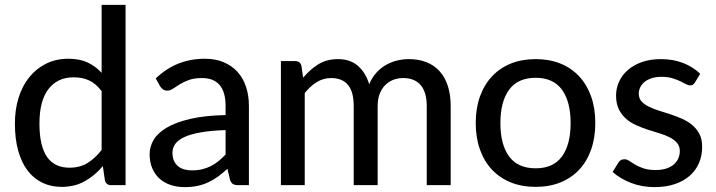

<svg xmlns="http://www.w3.org/2000/svg" viewBox="-20 -758 2932 786"><path d="M396 -385Q372 -416.5 344.2 -429Q316.5 -441.5 282 -441.5Q215 -441.5 178.2 -393.2Q141.5 -345 141.5 -252.5Q141.5 -204 149.8 -169.8Q158 -135.5 173.8 -113.8Q189.5 -92 212.5 -81.8Q235.5 -71.5 264.5 -71.5Q307 -71.5 338 -90.5Q369 -109.5 396 -144ZM494 -738V0H435Q414.5 0 409.5 -19.5L401 -78Q368.5 -39.5 327.2 -16.2Q286 7 232 7Q188.5 7 153.2 -10Q118 -27 93 -59.8Q68 -92.5 54.5 -141Q41 -189.5 41 -252.5Q41 -309 56 -357.5Q71 -406 99.5 -441.5Q128 -477 168.5 -497.2Q209 -517.5 260 -517.5Q306 -517.5 338.2 -502.5Q370.5 -487.5 396 -460V-738Z M903.5 -225.5Q844 -223.5 802.5 -216.2Q761 -209 735 -197Q709 -185 697.5 -168.8Q686 -152.5 686 -132.5Q686 -113.5 692.2 -99.8Q698.5 -86 709.2 -77.2Q720 -68.5 734.5 -64.5Q749 -60.5 766 -60.5Q788.5 -60.5 807.2 -65Q826 -69.5 842.5 -77.8Q859 -86 874 -98Q889 -110 903.5 -125.5ZM617.5 -437Q660 -477.5 709.8 -497.5Q759.5 -517.5 819 -517.5Q862.5 -517.5 896 -503.2Q929.5 -489 952.5 -463.5Q975.5 -438 987.2 -402.5Q999 -367 999 -324V0H955.5Q941 0 933.5 -4.8Q926 -9.5 921.5 -22.5L911 -67Q891.5 -49 872.5 -35.2Q853.5 -21.5 832.8 -11.8Q812 -2 788.5 3Q765 8 736.5 8Q706.5 8 680.2 -0.2Q654 -8.5 634.5 -25.5Q615 -42.5 603.8 -68Q592.5 -93.5 592.5 -127.5Q592.5 -157.5 608.8 -185.2Q625 -213 661.8 -235Q698.5 -257 757.8 -271Q817 -285 903.5 -287V-324Q903.5 -381.5 879 -410Q854.5 -438.5 807 -438.5Q775 -438.5 753.2 -430.5Q731.5 -422.5 715.8 -412.8Q700 -403 688.2 -395Q676.5 -387 664 -387Q654 -387 646.8 -392.5Q639.5 -398 635 -405.5Z M1130 0V-508H1188.5Q1209 -508 1214 -488.5L1221 -440Q1249 -473.5 1283.2 -494.8Q1317.5 -516 1363.5 -516Q1414 -516 1445.5 -488.2Q1477 -460.5 1491.5 -413Q1502.5 -440 1520 -459.5Q1537.5 -479 1559 -491.5Q1580.5 -504 1604.8 -510Q1629 -516 1654 -516Q1694.5 -516 1726.2 -503.2Q1758 -490.5 1780 -466Q1802 -441.5 1813.5 -405.5Q1825 -369.5 1825 -323.5V0H1727V-323.5Q1727 -380.5 1702.2 -409.5Q1677.5 -438.5 1630 -438.5Q1609 -438.5 1590 -431.2Q1571 -424 1556.8 -409.5Q1542.5 -395 1534.2 -373.5Q1526 -352 1526 -323.5V0H1428V-323.5Q1428 -382.5 1404.5 -410.5Q1381 -438.5 1335.5 -438.5Q1304 -438.5 1277 -422Q1250 -405.5 1227.5 -377V0Z M2173 -516Q2229 -516 2274.2 -497.8Q2319.5 -479.5 2351.2 -445.2Q2383 -411 2400 -362.8Q2417 -314.5 2417 -254.5Q2417 -194.5 2400 -146Q2383 -97.5 2351.2 -63.5Q2319.5 -29.5 2274.2 -11.2Q2229 7 2173 7Q2116.5 7 2071.2 -11.2Q2026 -29.5 1994 -63.5Q1962 -97.5 1944.8 -146Q1927.5 -194.5 1927.5 -254.5Q1927.5 -314.5 1944.8 -362.8Q1962 -411 1994 -445.2Q2026 -479.5 2071.2 -497.8Q2116.5 -516 2173 -516ZM2173 -69Q2245 -69 2280.5 -117.5Q2316 -166 2316 -254Q2316 -342 2280.5 -390.8Q2245 -439.5 2173 -439.5Q2100 -439.5 2064.2 -390.8Q2028.5 -342 2028.5 -254Q2028.5 -166 2064.2 -117.5Q2100 -69 2173 -69Z M2825 -420.5Q2821 -414 2816.5 -411.2Q2812 -408.5 2805 -408.5Q2797 -408.5 2787.2 -414Q2777.5 -419.5 2763.8 -426Q2750 -432.5 2731.5 -438Q2713 -443.5 2687.5 -443.5Q2666.5 -443.5 2649.2 -438.2Q2632 -433 2620 -423.8Q2608 -414.5 2601.5 -401.8Q2595 -389 2595 -374.5Q2595 -355.5 2606.2 -343Q2617.5 -330.5 2635.8 -321.5Q2654 -312.5 2677.2 -305.2Q2700.5 -298 2724.8 -290Q2749 -282 2772.2 -271.8Q2795.5 -261.5 2813.8 -246.2Q2832 -231 2843.2 -209.5Q2854.5 -188 2854.5 -157Q2854.5 -121.5 2841.8 -91.2Q2829 -61 2804.2 -39Q2779.5 -17 2743 -4.5Q2706.5 8 2659.5 8Q2607 8 2562.5 -9.5Q2518 -27 2488 -54L2511 -91.5Q2515 -98.5 2521 -102.2Q2527 -106 2537 -106Q2546.5 -106 2556.5 -99Q2566.5 -92 2580.5 -83.8Q2594.5 -75.5 2614.5 -68.8Q2634.5 -62 2664.5 -62Q2689.5 -62 2708 -68.2Q2726.5 -74.5 2738.8 -85.2Q2751 -96 2757 -110Q2763 -124 2763 -139.5Q2763 -159.5 2751.8 -172.8Q2740.5 -186 2722.2 -195.5Q2704 -205 2680.5 -212Q2657 -219 2632.5 -227Q2608 -235 2584.5 -245.5Q2561 -256 2542.8 -272Q2524.5 -288 2513.2 -311Q2502 -334 2502 -367Q2502 -396.5 2514.2 -423.5Q2526.5 -450.5 2549.8 -471Q2573 -491.5 2607.2 -503.8Q2641.5 -516 2685.5 -516Q2736 -516 2776.8 -500Q2817.5 -484 2846.5 -456Z"/></svg>

Font: TypoPRO Lato
Style: Regular
Weight: 500
Designer: Lukasz Dziedzic with Adam Twardoch and Botio Nikoltchev
Foundry: tyPoland Lukasz Dziedzic
Version: Version 2.010; 2014-09-01; http://www.latofonts.com/